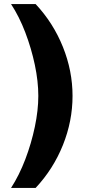

<svg xmlns="http://www.w3.org/2000/svg" viewBox="-20 -758 429 937"><path d="M154 -738Q240 -646 287 -529Q334 -412 334 -290Q334 -167 287 -50Q240 67 154 159H34Q74 97 103.5 19.5Q133 -58 150 -139Q167 -220 167 -290Q167 -361 150 -441.5Q133 -522 103.5 -599.5Q74 -677 34 -738Z"/></svg>

Font: Archivo SemiBold SemiExpanded Black
Style: Regular
Weight: 900
Width: 6
Version: Version 2.001